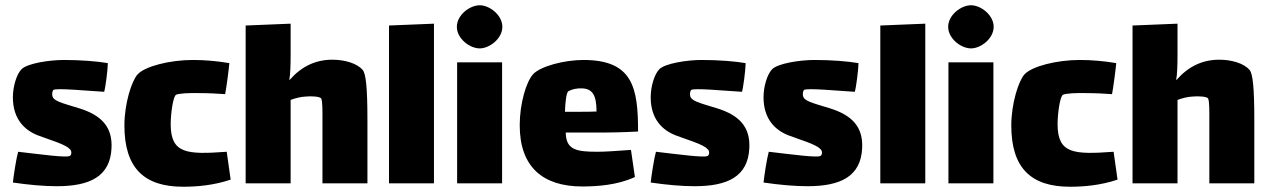

<svg xmlns="http://www.w3.org/2000/svg" viewBox="-20 -697 4827 730"><path d="M282 -285C210 -307 183 -313 179 -333C177 -343 180 -352 183 -355C194 -363 309 -352 376 -348C381 -363 390 -434 390 -457C350 -464 287 -469 223 -469C167 -469 84 -456 62 -434C43 -415 29 -368 29 -327C29 -243 75 -201 125 -182C164 -167 230 -148 244 -131C254 -125 253 -107 245 -104C232 -97 143 -109 49 -120C42 -96 32 -31 29 -3C91 6 147 11 196 11C322 11 399 -26 404 -134C408 -215 365 -259 282 -285Z M842 -120C691 -109 629 -112 629 -225C629 -264 638 -332 650 -337C662 -342 698 -344 739 -343C773 -343 810 -341 836 -339C841 -364 850 -433 852 -457C805 -465 758 -469 713 -469C626 -469 531 -445 503 -414C481 -390 453 -304 453 -220C453 -58 528 13 676 13C728 13 791 8 857 -14Z M1359 -431C1337 -457 1289 -470 1244 -470C1179 -470 1126 -444 1081 -393L1080 -394C1084 -413 1085 -454 1085 -490V-607L914 -600V0H1085V-317C1103 -324 1124 -329 1143 -330C1165 -332 1196 -330 1201 -323C1207 -314 1206 -262 1206 -240V0H1377V-242C1377 -365 1371 -417 1359 -431Z M1459 0H1630V-607L1459 -600Z M1804 -513C1841 -513 1890 -550 1890 -595C1890 -640 1841 -677 1804 -677C1766 -677 1717 -640 1717 -595C1717 -550 1766 -513 1804 -513ZM1718 0H1889V-460H1718Z M2253 -120C2173 -120 2132 -126 2131 -193H2273C2292 -193 2355 -194 2406 -197C2406 -364 2386 -469 2198 -469C2125 -469 2035 -445 2007 -415C1981 -387 1956 -303 1956 -221C1956 -62 2044 12 2194 12C2249 12 2328 7 2394 -24L2379 -127C2319 -123 2283 -120 2253 -120ZM2141 -350C2155 -358 2174 -362 2194 -361C2234 -359 2248 -333 2248 -273C2227 -272 2202 -272 2180 -272H2128C2129 -305 2133 -345 2141 -350Z M2707 -285C2635 -307 2608 -313 2604 -333C2602 -343 2605 -352 2608 -355C2619 -363 2734 -352 2801 -348C2806 -363 2815 -434 2815 -457C2775 -464 2712 -469 2648 -469C2592 -469 2509 -456 2487 -434C2468 -415 2454 -368 2454 -327C2454 -243 2500 -201 2550 -182C2589 -167 2655 -148 2669 -131C2679 -125 2678 -107 2670 -104C2657 -97 2568 -109 2474 -120C2467 -96 2457 -31 2454 -3C2516 6 2572 11 2621 11C2747 11 2824 -26 2829 -134C2833 -215 2790 -259 2707 -285Z M3136 -285C3064 -307 3037 -313 3033 -333C3031 -343 3034 -352 3037 -355C3048 -363 3163 -352 3230 -348C3235 -363 3244 -434 3244 -457C3204 -464 3141 -469 3077 -469C3021 -469 2938 -456 2916 -434C2897 -415 2883 -368 2883 -327C2883 -243 2929 -201 2979 -182C3018 -167 3084 -148 3098 -131C3108 -125 3107 -107 3099 -104C3086 -97 2997 -109 2903 -120C2896 -96 2886 -31 2883 -3C2945 6 3001 11 3050 11C3176 11 3253 -26 3258 -134C3262 -215 3219 -259 3136 -285Z M3327 0H3498V-607L3327 -600Z M3672 -513C3709 -513 3758 -550 3758 -595C3758 -640 3709 -677 3672 -677C3634 -677 3585 -640 3585 -595C3585 -550 3634 -513 3672 -513ZM3586 0H3757V-460H3586Z M4214 -120C4063 -109 4001 -112 4001 -225C4001 -264 4010 -332 4022 -337C4034 -342 4070 -344 4111 -343C4145 -343 4182 -341 4208 -339C4213 -364 4222 -433 4224 -457C4177 -465 4130 -469 4085 -469C3998 -469 3903 -445 3875 -414C3853 -390 3825 -304 3825 -220C3825 -58 3900 13 4048 13C4100 13 4163 8 4229 -14Z M4731 -431C4709 -457 4661 -470 4616 -470C4551 -470 4498 -444 4453 -393L4452 -394C4456 -413 4457 -454 4457 -490V-607L4286 -600V0H4457V-317C4475 -324 4496 -329 4515 -330C4537 -332 4568 -330 4573 -323C4579 -314 4578 -262 4578 -240V0H4749V-242C4749 -365 4743 -417 4731 -431Z"/></svg>

Font: FilmFarsi Display
Style: Regular
Weight: 400
Designer: Borna Izadpanah
Foundry: Borna Izadpanah
Version: Version 1.000;PS 001.000;hotconv 1.0.88;makeotf.lib2.5.64775